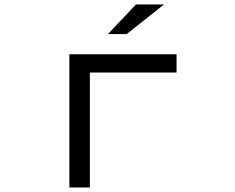

<svg xmlns="http://www.w3.org/2000/svg" viewBox="-20 -805 1040 850"><path d="M458 -654.3 582 -785.2H706.1L541 -654.3ZM287.1 24.9V-564.9H761.7V-483.9H377.9V24.9Z"/></svg>

Font: BIZ UDGothic
Style: Regular
Weight: 400
Monospace: yes
Designer: TypeBank Co., Ltd.
Foundry: Morisawa Inc.
Version: Version 1.05